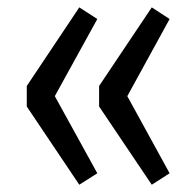

<svg xmlns="http://www.w3.org/2000/svg" viewBox="-20 -550 537 525"><path d="M196.8 -529.8 246.1 -498 129.9 -287.1 246.1 -76.2 196.8 -44.9 53.2 -258.8V-314.9ZM395 -529.8 443.8 -498 328.1 -287.1 443.8 -76.2 395 -44.9 251 -258.8V-314.9Z"/></svg>

Font: Fira Sans Compressed Book
Style: Regular
Weight: 350
Width: 1
Designer: Carrois Corporate & Edenspiekermann AG
Foundry: Carrois Corporate GbR & Edenspiekermann AG
Version: Version 4.203;PS 004.203;hotconv 1.0.88;makeotf.lib2.5.64775